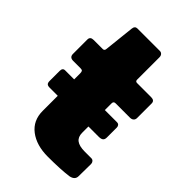

<svg xmlns="http://www.w3.org/2000/svg" viewBox="-212 -798 885 885"><g transform="rotate(45 231.0 -355.0)"><path d="M305 -382V-338H385Q392 -338 396.5 -333Q401 -328 401 -320V-255Q401 -242 394 -236.5Q387 -231 372 -231H305V-190Q305 -163 322 -150Q339 -137 375 -137H418Q426 -137 431 -131Q436 -125 436 -117L435 -37Q435 -13 406 -7Q355 0 271 0Q197 0 151 -35Q105 -70 105 -133V-231H52Q40 -231 35 -236Q30 -241 30 -253V-318Q30 -338 46 -338H105V-377Q105 -387 102 -391Q99 -395 90 -395H42Q18 -395 18 -417V-511Q18 -530 40 -530H99Q110 -530 111 -542L127 -690Q129 -710 145 -710H292Q300 -710 305.5 -704Q311 -698 311 -688V-542Q311 -531 322 -531H414Q436 -531 436 -512V-417Q436 -407 429.5 -401Q423 -395 411 -395H318Q305 -395 305 -382Z"/></g></svg>

Font: Libre Franklin Black
Style: Regular
Weight: 900
Designer: Pablo Impallari, Rodrigo Fuenzalida
Foundry: Impallari Type
Version: Version 1.002; ttfautohint (v1.5)